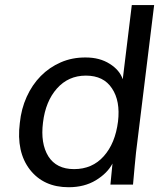

<svg xmlns="http://www.w3.org/2000/svg" viewBox="-20 -746 657 776"><path d="M279.3 -62.5Q353 -62.5 399.4 -114.7Q445.8 -166.5 457 -254.9Q466.8 -337.9 432.6 -388.7Q398.9 -440.4 327.1 -440.4Q256.3 -440.4 210 -388.2Q164.1 -336.4 153.8 -251Q143.1 -166.5 175.3 -114.3Q208 -62.5 279.3 -62.5ZM257.3 10.7Q156.7 10.7 101.1 -60.1Q45.4 -131.8 60.1 -249Q65.9 -306.2 87.9 -354.7Q109.9 -403.3 144.8 -438.7Q179.7 -474.1 225.8 -494.1Q272 -514.2 326.7 -513.7Q383.3 -513.7 423.8 -487.8Q463.4 -462.9 476.1 -425.8L512.7 -725.6H603L529.8 -129.9Q527.3 -107.4 524.4 -75.2Q521.5 -43 517.6 0H426.3L434.6 -85Q414.1 -45.9 367.7 -17.6Q321.3 10.7 257.3 10.7Z"/></svg>

Font: Ride
Style: Italic
Weight: 400
Version: Version 3.000